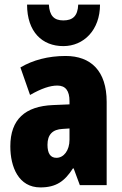

<svg xmlns="http://www.w3.org/2000/svg" viewBox="-20 -807 534 837"><path d="M416 -787H321C319 -736 296 -718 256 -718C215 -718 196 -739 193 -787H98C98 -668 164 -606 256 -606C345 -606 416 -676 416 -787ZM266 -563C190 -563 123 -545 69 -513L111 -393C160 -421 198 -434 230 -434C266 -434 283 -411 283 -366V-352L211 -349C90 -344 25 -287 25 -169C25 -79 61 10 156 10C225 10 262 -17 298 -73H301L328 0H445V-363C445 -498 376 -563 266 -563ZM253 -245 283 -247V-198C283 -151 258 -119 226 -119C200 -119 187 -138 187 -176C187 -220 209 -243 253 -245Z"/></svg>

Font: Noto Sans Oriya ExtCond Blk
Style: Regular
Weight: 900
Width: 2
Designer: Amélie Bonet and Sol Matas
Foundry: Google LLC
Version: Version 2.006